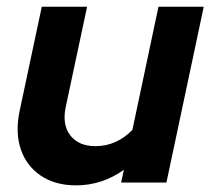

<svg xmlns="http://www.w3.org/2000/svg" viewBox="-20 -541 624 569"><path d="M205.4 8.3Q143.6 8.3 101.1 -20.3Q58.7 -48.9 41.8 -98Q25 -147.2 37.7 -210L103.8 -521H238.1L174.6 -223Q163.9 -171.2 188.5 -139.6Q213.1 -107.9 262.8 -107.9Q294.7 -107.9 322.4 -120.4Q350.1 -132.8 372.4 -156.3L449.6 -521H583.8L473.2 0H339L347.1 -37.8Q282.3 8.3 205.4 8.3Z"/></svg>

Font: Red Hat Display
Style: Italic
Weight: 300
Italic angle: -12°
Designer: Pentagram, MCKL
Foundry: Pentagram, MCKL
Version: Version 1.023